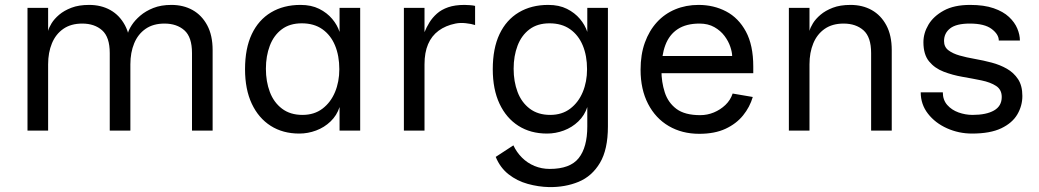

<svg xmlns="http://www.w3.org/2000/svg" viewBox="-20 -532 4231 782"><path d="M92 0V-500H176V-406Q179 -419 190 -437Q201 -455 221 -472Q241 -489 271 -500.5Q301 -512 343 -512Q392 -512 429.5 -491Q467 -470 489 -429Q511 -388 511 -328V0H427V-316Q427 -381 396 -408.5Q365 -436 315 -436Q269 -436 238 -414.5Q207 -393 191.5 -355.5Q176 -318 176 -270V0ZM762 0V-316Q762 -381 731 -408.5Q700 -436 650 -436Q604 -436 573 -414.5Q542 -393 526.5 -355.5Q511 -318 511 -270L501 -397Q504 -410 516.5 -429.5Q529 -449 551 -468Q573 -487 604.5 -499.5Q636 -512 678 -512Q727 -512 764.5 -491Q802 -470 824 -429Q846 -388 846 -328V0Z M1199 12Q1132 12 1082.5 -19.5Q1033 -51 1005.5 -109.5Q978 -168 978 -250Q978 -335 1005.5 -393Q1033 -451 1084 -481.5Q1135 -512 1204 -512Q1248 -512 1280 -496Q1312 -480 1333 -455Q1354 -430 1363 -402V-500H1447V0H1363V-96Q1352 -62 1326.5 -37.5Q1301 -13 1267.5 -0.5Q1234 12 1199 12ZM1212 -64Q1260 -64 1293.5 -89.5Q1327 -115 1344.5 -157Q1362 -199 1362 -250Q1362 -305 1344.5 -347Q1327 -389 1293 -413Q1259 -437 1209 -437Q1160 -437 1127.5 -412.5Q1095 -388 1079 -346Q1063 -304 1063 -252Q1063 -200 1079 -157.5Q1095 -115 1128.5 -89.5Q1162 -64 1212 -64Z M1625 0V-500H1709V-401Q1717 -421 1729 -440.5Q1741 -460 1759.5 -476.5Q1778 -493 1805.5 -502.5Q1833 -512 1872 -512Q1880 -512 1894 -511Q1908 -510 1915 -508V-430Q1900 -435 1877 -437.5Q1854 -440 1835 -436Q1795 -428 1766.5 -407Q1738 -386 1723.5 -352Q1709 -318 1709 -270V0Z M2372 -17V-96Q2361 -62 2335.5 -37.5Q2310 -13 2276.5 -0.5Q2243 12 2208 12Q2141 12 2091.5 -19.5Q2042 -51 2014.5 -109.5Q1987 -168 1987 -250Q1987 -335 2014.5 -393Q2042 -451 2093 -481.5Q2144 -512 2213 -512Q2257 -512 2289 -496Q2321 -480 2342 -455Q2363 -430 2372 -402V-500H2456V-17Q2456 77 2423.5 131.5Q2391 186 2336.5 208.5Q2282 231 2216 230Q2173 229 2129.5 217Q2086 205 2051.5 178Q2017 151 1999 107L2071 60Q2084 88 2106 110Q2128 132 2157 144Q2186 156 2219 156Q2302 156 2337 112Q2372 68 2372 -17ZM2221 -64Q2269 -64 2302.5 -89.5Q2336 -115 2353.5 -157Q2371 -199 2371 -250Q2371 -305 2353.5 -347Q2336 -389 2302 -413Q2268 -437 2218 -437Q2169 -437 2136.5 -412.5Q2104 -388 2088 -346Q2072 -304 2072 -252Q2072 -200 2088 -157.5Q2104 -115 2137.5 -89.5Q2171 -64 2221 -64Z M2828 13Q2758 13 2704 -18.5Q2650 -50 2619.5 -109Q2589 -168 2589 -248Q2589 -310 2606.5 -358.5Q2624 -407 2655.5 -441.5Q2687 -476 2730.5 -494Q2774 -512 2825 -512Q2887 -512 2937.5 -485.5Q2988 -459 3018 -403.5Q3048 -348 3048 -261V-234H2669V-304H2962Q2962 -319 2954.5 -341.5Q2947 -364 2931 -385.5Q2915 -407 2889.5 -421.5Q2864 -436 2829 -436Q2775 -436 2740.5 -413.5Q2706 -391 2690 -348.5Q2674 -306 2674 -245Q2674 -198 2687.5 -156Q2701 -114 2735 -88.5Q2769 -63 2832 -63Q2861 -63 2887.5 -74Q2914 -85 2934.5 -104.5Q2955 -124 2964 -151L3046 -137Q3034 -96 3006.5 -62Q2979 -28 2935 -7.5Q2891 13 2828 13Z M3193 0V-500H3277V-406Q3280 -419 3291 -437Q3302 -455 3322 -472Q3342 -489 3372 -500.5Q3402 -512 3444 -512Q3493 -512 3530.5 -491Q3568 -470 3590 -429Q3612 -388 3612 -328V0H3528V-316Q3528 -381 3497 -408.5Q3466 -436 3416 -436Q3370 -436 3339 -414.5Q3308 -393 3292.5 -355.5Q3277 -318 3277 -270V0Z M3939 12Q3885 12 3837 -9.5Q3789 -31 3759.5 -69Q3730 -107 3730 -156H3820Q3820 -125 3838 -104.5Q3856 -84 3884 -74Q3912 -64 3941 -64Q3997 -64 4028.5 -82Q4060 -100 4060 -137Q4060 -167 4037 -182Q4014 -197 3977.5 -204.5Q3941 -212 3900.5 -219Q3860 -226 3823.5 -240Q3787 -254 3764 -282Q3741 -310 3741 -360Q3741 -397 3761.5 -431.5Q3782 -466 3824 -489Q3866 -512 3931 -512Q3988 -512 4027 -498.5Q4066 -485 4089.5 -463Q4113 -441 4123.5 -415.5Q4134 -390 4134 -367H4048Q4048 -392 4019 -414Q3990 -436 3930 -436Q3875 -436 3850 -416.5Q3825 -397 3825 -365Q3825 -341 3842.5 -327.5Q3860 -314 3888 -306Q3916 -298 3950.5 -292Q3985 -286 4019 -277Q4053 -268 4081 -252Q4109 -236 4126.5 -209.5Q4144 -183 4144 -141Q4144 -101 4123.5 -66Q4103 -31 4058 -9.5Q4013 12 3939 12Z"/></svg>

Font: Inclusive Sans
Style: Regular
Weight: 400
Designer: Olivia King
Foundry: Olivia King
Version: Version 2.004